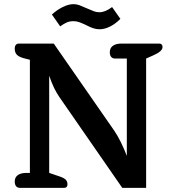

<svg xmlns="http://www.w3.org/2000/svg" viewBox="-20 -905 851 925"><path d="M395 -784Q376 -793 362.5 -798Q349 -803 334 -803Q316 -803 302 -797Q288 -791 270 -778L230 -835Q254 -857 282 -871Q310 -885 334 -885Q349 -885 362.5 -880Q376 -875 398 -865Q421 -855 433 -850.5Q445 -846 459 -846Q487 -846 520 -871L560 -814Q536 -790 510 -777Q484 -764 460 -764Q444 -764 429 -769Q414 -774 395 -784ZM51 -30Q51 -51 66 -61.5Q81 -72 107 -72H124V-617L104 -622Q74 -629 62.5 -640Q51 -651 51 -670Q51 -683 56.5 -689Q62 -695 70 -695H239L530 -276Q562 -229 591 -154V-623H534Q522 -623 515.5 -631Q509 -639 509 -653Q509 -674 524 -684.5Q539 -695 564 -695H747Q763 -695 763 -678Q763 -658 720 -639L684 -623V0H569L267 -436Q252 -458 241 -480.5Q230 -503 217 -540V-72L267 -55Q288 -48 296.5 -39.5Q305 -31 305 -17Q305 0 289 0H76Q64 0 57.5 -8Q51 -16 51 -30Z"/></svg>

Font: Maitree Semibold
Style: Regular
Weight: 600
Designer: CadsonDemak Team
Foundry: CadsonDemak
Version: Version 1.000